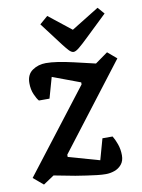

<svg xmlns="http://www.w3.org/2000/svg" viewBox="-104 -772 621 840"><g transform="rotate(-10 207.0 -352.0)"><path d="M298 11Q281 11 259 8.5Q237 6 213.5 2.5Q190 -1 165 -5L71 -23L23 9L-21 -28L261 -394V-403L138 -449L112 -357H65Q56 -367 46.5 -389Q37 -411 37 -439Q37 -477 63 -495Q89 -513 123 -513Q146 -513 176 -508.5Q206 -504 245 -495L339 -473L395 -513L435 -479L146 -102V-92L284 -53L310 -146H355Q364 -132 372.5 -108.5Q381 -85 381 -58Q381 -33 368 -17.5Q355 -2 336 4.5Q317 11 298 11ZM252 -540Q242 -540 231 -552Q220 -564 207 -581L129 -684L165 -715L265 -636L388 -712L414 -682L321 -593Q292 -565 276.5 -552.5Q261 -540 252 -540Z"/></g></svg>

Font: Faustina SemiBold
Style: Italic
Weight: 600
Italic angle: -8°
Designer: Alfonso Garcia
Foundry: http://www.omnibus-type.com
Version: Version 1.200